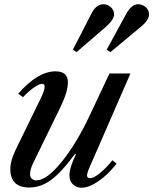

<svg xmlns="http://www.w3.org/2000/svg" viewBox="-20 -877 724 907"><path d="M88.9 -418 65.9 -434.1Q158.2 -540 242.2 -540Q300.8 -540 300.8 -487.8Q300.8 -444.3 266.1 -372.1L134.8 -103Q122.1 -75.7 122.1 -53.2Q122.1 -40 130.6 -32.5Q139.2 -24.9 151.9 -24.9Q200.2 -24.9 271.2 -112.3Q342.3 -199.7 405.8 -335.9L497.1 -529.8H596.2L401.9 -84Q391.1 -60.1 391.1 -46.9Q391.1 -41.5 395.3 -38.3Q399.4 -35.2 404.8 -35.2Q422.4 -35.2 451.4 -58.6Q480.5 -82 511.2 -120.1L530.8 -104Q490.7 -52.7 445.6 -21.5Q400.4 9.8 365.2 9.8Q340.8 9.8 324.5 -6.1Q308.1 -22 308.1 -47.9Q308.1 -86.4 338.9 -147.9L334 -149.9Q271.5 -64 222.2 -27.6Q172.9 8.8 118.2 8.8Q28.8 8.8 28.8 -79.1Q28.8 -117.7 54.2 -169.9L170.9 -409.2Q190.9 -448.7 190.9 -467.8Q190.9 -481 179.2 -481Q165.5 -481 141.4 -464.4Q117.2 -447.8 88.9 -418ZM341.8 -630.9 324.2 -642.1 412.1 -813Q434.6 -856.9 467.8 -856.9Q488.3 -856.9 503.7 -843Q519 -829.1 519 -809.1Q519 -784.7 480 -750ZM502 -630.9 483.9 -642.1 577.1 -813Q601.6 -856.9 632.8 -856.9Q653.3 -856.9 668.7 -843Q684.1 -829.1 684.1 -809.1Q684.1 -782.2 645 -750Z"/></svg>

Font: Libre Caslon Text
Style: Italic
Weight: 400
Italic angle: -25°
Designer: Pablo Impallari, Rodrigo Fuenzalida
Foundry: Pablo Impallari, Rodrigo Fuenzalida
Version: Version 1.002